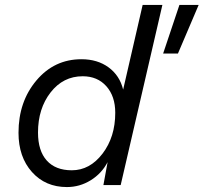

<svg xmlns="http://www.w3.org/2000/svg" viewBox="-20 -750 825 778"><path d="M251 8Q164 8 109.5 -53Q55 -114 55 -212Q55 -338 127.5 -424Q200 -510 310 -510Q375 -510 420 -477Q465 -444 479 -387L558 -730H638L469 0H399L416 -93Q392 -47 347.5 -19.5Q303 8 251 8ZM785 -730 701 -533H641L707 -730ZM271 -60Q344 -60 395.5 -127.5Q447 -195 447 -293Q447 -360 411 -400.5Q375 -441 315 -441Q236 -441 185 -375.5Q134 -310 134 -213Q134 -139 169.5 -99.5Q205 -60 271 -60Z"/></svg>

Font: Elaine Sans
Style: Italic
Weight: 400
Italic angle: -13°
Designer: Wei Huang
Foundry: Wei Huang
Version: Version 2.001;December 24, 2019;FontCreator 12.0.0.2547 64-b